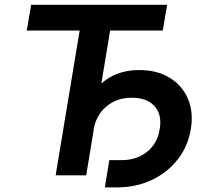

<svg xmlns="http://www.w3.org/2000/svg" viewBox="-20 -748 886 819"><path d="M94.2 -617.7 112.8 -727.5H692.9L674.3 -617.7H449.7L347.7 0H217.3L319.8 -617.7ZM427.2 51.3 446.3 -64.9H498.5Q563 -64.9 607.2 -100.3Q651.4 -135.7 661.1 -196.3Q671.9 -258.8 639.4 -294.9Q606.9 -331.1 542.5 -331.1Q477.1 -331.1 432.9 -293.2Q388.7 -255.4 377.9 -189.9H314.5Q328.1 -272.5 362.3 -330.3Q396.5 -388.2 449.7 -418.7Q502.9 -449.2 574.2 -449.2Q648.9 -449.2 702.6 -417Q756.3 -384.8 781.2 -327.9Q806.2 -271 793.9 -196.8Q781.7 -123 737.5 -67.1Q693.4 -11.2 626.7 20Q560.1 51.3 479.5 51.3Z"/></svg>

Font: Inter 18pt SemiBold
Style: Italic
Weight: 600
Italic angle: -9.3988°
Designer: Rasmus Andersson
Foundry: rsms
Version: Version 4.001;git-66647c0bb